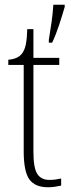

<svg xmlns="http://www.w3.org/2000/svg" viewBox="-20 -780 300 810"><path d="M183 10Q128 10 104 -23Q80 -56 80 -142V-506H15V-528Q54 -531 72 -553Q84 -568 89 -593Q94 -618 95 -657H121V-536H230V-506H121V-139Q121 -71 137.5 -46Q154 -21 188 -21Q202 -21 213 -22.5Q224 -24 238 -27V3Q225 6 210.5 8Q196 10 183 10ZM186 -612Q192 -648 197.5 -686.5Q203 -725 205 -760H253V-751Q244 -719 229.5 -675Q215 -631 200 -600H186Z"/></svg>

Font: Noto Serif Tamil Condensed ExtraLight
Style: Regular
Weight: 200
Width: 3
Designer: Indian Type Foundry, Tom Grace, and the Monotype Design Team
Foundry: Monotype Imaging Inc.
Version: Version 2.004; ttfautohint (v1.8.4.7-5d5b)